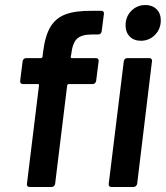

<svg xmlns="http://www.w3.org/2000/svg" viewBox="-20 -743 659 763"><path d="M372 -500 362 -421Q361 -416 357.5 -412.5Q354 -409 349 -409H253Q249 -409 247 -404L199 -12Q198 -7 194.5 -3.5Q191 0 186 0H97Q92 0 89 -3.5Q86 -7 87 -12L135 -404Q135 -409 131 -409H71Q60 -409 60 -421L70 -500Q71 -505 74.5 -508.5Q78 -512 83 -512H143Q147 -512 149 -517L151 -535Q159 -600 180 -635.5Q201 -671 240.5 -686Q280 -701 349 -700H383Q388 -700 391 -696.5Q394 -693 393 -688L384 -618Q383 -613 379.5 -609.5Q376 -606 371 -606H346Q304 -606 286 -589Q268 -572 263 -527L261 -517Q261 -512 266 -512H362Q367 -512 370 -508.5Q373 -505 372 -500ZM479 -642Q479 -677 502 -700Q525 -723 558 -723Q585 -723 602 -706.5Q619 -690 619 -662Q619 -628 596 -604.5Q573 -581 540 -581Q512 -581 495.5 -598Q479 -615 479 -642ZM412 -12 472 -500Q473 -505 476.5 -508.5Q480 -512 485 -512H574Q579 -512 582 -508.5Q585 -505 584 -500L525 -12Q524 -7 520 -3.5Q516 0 511 0H422Q417 0 414 -3.5Q411 -7 412 -12Z"/></svg>

Font: Barlow SemiBold
Style: Italic
Weight: 600
Italic angle: -7°
Designer: Jeremy Tribby
Foundry: Tribby Type
Version: Version 1.408